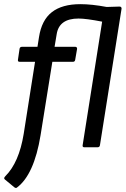

<svg xmlns="http://www.w3.org/2000/svg" viewBox="-30 -715 610 932"><path d="M224.1 -415 167 -59.1Q135.7 133.3 51.8 195.8Q46.9 199.7 39.1 193.8L-6.8 155.8Q-13.7 149.9 -3.9 140.1Q62.5 73.7 85 -64.9L140.1 -415H64.9Q55.7 -415 57.1 -424.8L64.9 -478Q66.4 -487.8 77.1 -487.8H151.9L159.2 -534.2Q171.9 -617.2 221.7 -656Q271.5 -694.8 359.9 -694.8Q415.5 -694.8 487.8 -681.2L550.8 -683.1Q555.2 -683.1 557.9 -680.2Q560.5 -677.2 560.1 -672.9L455.1 -9.8Q453.6 0 442.9 0H379.9Q369.6 0 371.1 -9.8L465.8 -609.9Q388.2 -625 351.1 -625Q256.8 -625 245.1 -548.8L234.9 -487.8H335Q344.2 -487.8 344.2 -478L335 -424.8Q333.5 -415 324.2 -415Z"/></svg>

Font: Sofia Sans
Style: Italic
Weight: 400
Italic angle: -9°
Designer: Botio Nikoltchev, Ani Petrova
Foundry: lettersoup
Version: Version 4.100